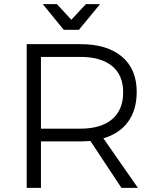

<svg xmlns="http://www.w3.org/2000/svg" viewBox="-20 -914 763 934"><path d="M363.8 -769H290L188 -894H256.8L327.1 -817.9L397.9 -894H466.8ZM650.9 0H570.8L419.9 -228Q387.7 -226.1 371.1 -226.1H179.2V0H109.9V-699.2H371.1Q501.5 -699.2 573.2 -638.4Q645 -577.6 645 -466.8Q645 -379.9 603.3 -322Q561.5 -264.2 482.9 -241.2ZM179.2 -288.1H371.1Q470.7 -288.1 524.9 -333.5Q579.1 -378.9 579.1 -464.8Q579.1 -548.8 524.9 -593Q470.7 -637.2 371.1 -637.2H179.2Z"/></svg>

Font: Montserrat arm Light
Style: Regular
Weight: 300
Designer: Julieta Ulanovsky
Foundry: Julieta Ulanovsky
Version: Version 6.000;PS 006.000;hotconv 1.0.88;makeotf.lib2.5.64775